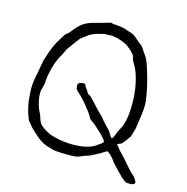

<svg xmlns="http://www.w3.org/2000/svg" viewBox="-114 -830 977 1005"><g transform="rotate(15 374.5 -327.5)"><path d="M572 -104V-103Q572 -99 582 -88Q607 -62 609 -60Q609 -60 630 -36Q656 -6 660 -2Q665 2 674 12Q680 18 687 24Q731 74 660 66Q652 65 630 46Q625 41 592 7Q570 -16 567 -20Q556 -37 548 -45Q526 -68 519 -67Q518 -67 515 -64L505 -59Q503 -58 496 -53Q491 -50 489 -48Q473 -41 462 -34Q440 -22 435 -21Q428 -19 408 -12Q395 -7 382 -1Q374 2 358.5 3Q343 4 335 4Q314 4 291.5 3.5Q269 3 249 0Q242 -1 237 -3Q232 -5 225 -7Q186 -15 154 -43Q103 -87 96 -100Q94 -104 90.5 -106.5Q87 -109 84 -113Q81 -117 68 -154Q62 -174 58 -195Q54 -216 52 -241.5Q50 -267 50 -282Q50 -307 55 -334L64 -383Q74 -436 74 -439Q82 -464 92 -494Q102 -521 116 -548Q121 -556 145 -595Q150 -603 160 -610Q167 -614 174 -624Q188 -643 200.5 -655.5Q213 -668 227 -677Q241 -686 258 -692Q275 -698 297 -703Q302 -704 312 -707Q322 -710 333 -713Q343 -716 354 -719Q367 -723 369 -722Q372 -720 376 -719Q415 -717 436 -712L470 -701Q494 -695 510 -680Q526 -665 542 -653Q545 -651 547 -650L558 -637Q560 -632 562.5 -629Q565 -626 567 -623Q569 -618 572 -615Q575 -612 578 -607Q590 -593 602 -558.5Q614 -524 624.5 -484.5Q635 -445 641.5 -408Q648 -371 648 -353Q648 -338 646 -316Q644 -294 640 -270Q634 -224 632 -216L619 -173Q616 -171 612 -164Q608 -157 600 -147Q594 -139 589.5 -134Q585 -129 583 -127Q582 -125 580.5 -125Q579 -125 577 -124Q575 -122 573.5 -122Q572 -122 570 -121Q568 -120 567 -120Q566 -120 565 -119L562 -117Q562 -116 561.5 -116Q561 -116 561 -115Q561 -113 565 -109Q570 -104 571 -104ZM346 -656 323 -650Q319 -651 293 -641Q271 -632 262 -624Q237 -604 233 -602Q229 -600 209 -572L176 -527Q161 -493 159 -491Q152 -481 144 -463Q136 -445 129.5 -424.5Q123 -404 118.5 -379Q114 -354 113 -340Q113 -335 113 -331Q113 -327 112 -323Q110 -316 108.5 -309.5Q107 -303 105 -295Q101 -284 101 -271Q101 -247 106 -227Q113 -198 118 -187Q133 -158 135 -149Q143 -121 153 -111Q190 -77 240 -65.5Q290 -54 338 -54Q370 -54 400 -60Q437 -68 456 -82Q475 -96 476 -96Q480 -98 482 -100.5Q484 -103 487 -105Q490 -108 490 -110Q490 -115 478.5 -128.5Q467 -142 451 -157Q435 -172 419.5 -185Q404 -198 396 -202Q390 -206 387 -213Q383 -222 372.5 -236.5Q362 -251 350 -266Q338 -281 326 -294Q314 -307 308 -313Q306 -315 302.5 -318Q299 -321 296 -324Q293 -326 289 -330Q285 -334 283 -337Q281 -340 279.5 -346.5Q278 -353 278 -358Q278 -371 287.5 -375Q297 -379 308 -379Q311 -379 316 -376.5Q321 -374 321 -370V-369L322 -368V-366L326 -359Q329 -354 331.5 -352Q334 -350 335 -348Q336 -345 340.5 -338Q345 -331 347 -330Q351 -327 358 -324L366 -317Q383 -300 399.5 -281Q416 -262 435 -245Q450 -231 462 -214Q469 -205 492 -182Q493 -181 494.5 -178.5Q496 -176 500 -173Q505 -167 510 -158Q517 -146 520 -143L525 -139L526 -137Q528 -140 529 -142Q530 -144 531 -146Q533 -148 534.5 -151.5Q536 -155 538 -160Q540 -169 561 -210Q570 -228 574.5 -251.5Q579 -275 580.5 -295Q582 -315 582 -342Q582 -400 571 -450Q558 -510 539 -540Q529 -556 524 -568Q523 -571 522.5 -576.5Q522 -582 521 -584Q509 -604 475 -629Q462 -639 417 -653Q413 -654 387 -658Q383 -658 346 -656Z"/></g></svg>

Font: ToneOZ-Tsuipita-TC
Style: Tsuipita-TC
Weight: 400
Designer: :Jeffrey Xuan (Chih-Lin Hsuan)  :
Foundry: jeffreyx@gmail.com, cjkFonts.io
Version: Version 0.24071